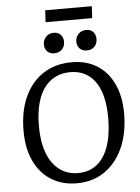

<svg xmlns="http://www.w3.org/2000/svg" viewBox="-66 -1096 848 1161"><g transform="rotate(-5 357.5 -515.5)"><path d="M59 -329Q59 -449 99 -536Q139 -623 212 -670.5Q285 -718 385 -718Q474 -718 538.5 -677.5Q603 -637 638.5 -561.5Q674 -486 674 -383Q674 -263 634 -174Q594 -85 522 -35.5Q450 14 353 14Q264 14 197.5 -28Q131 -70 95 -147Q59 -224 59 -329ZM154 -350Q154 -255 179.5 -187Q205 -119 253 -83Q301 -47 366 -47Q433 -47 480 -84Q527 -121 551.5 -192.5Q576 -264 576 -366Q576 -460 552 -525.5Q528 -591 482 -625Q436 -659 371 -659Q303 -659 254 -623Q205 -587 179.5 -518Q154 -449 154 -350ZM227 -840Q227 -867 245.5 -886Q264 -905 291 -905Q319 -905 334.5 -888.5Q350 -872 350 -845Q350 -817 332 -799Q314 -781 285 -781Q259 -781 243 -797Q227 -813 227 -840ZM424 -840Q424 -867 442.5 -886Q461 -905 489 -905Q516 -905 531.5 -888.5Q547 -872 547 -845Q547 -817 529.5 -799Q512 -781 484 -781Q456 -781 440 -797Q424 -813 424 -840ZM253 -1045H536L532 -973H249Z"/></g></svg>

Font: Literata 18pt
Style: Italic
Weight: 400
Italic angle: -2°
Designer: Latin by Veronika Burian and Jose Scaglione. Greek by Irene Vlachou. Cyrillic by Vera Evstafieva
Foundry: TypeTogether
Version: Version 3.103;gftools[0.9.29]